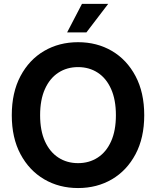

<svg xmlns="http://www.w3.org/2000/svg" viewBox="-20 -955 801 986"><path d="M380.9 10.7Q283.7 10.7 206.8 -34.4Q129.9 -79.6 85.2 -163.3Q40.5 -247.1 40.5 -363.3Q40.5 -480 85.2 -564.2Q129.9 -648.4 206.8 -693.4Q283.7 -738.3 380.9 -738.3Q478 -738.3 554.7 -693.4Q631.3 -648.4 676 -564.2Q720.7 -480 720.7 -363.3Q720.7 -247.1 676 -163.1Q631.3 -79.1 554.7 -34.2Q478 10.7 380.9 10.7ZM380.9 -117.2Q438 -117.2 481.9 -145.8Q525.9 -174.3 550.5 -229.2Q575.2 -284.2 575.2 -363.3Q575.2 -442.9 550.5 -498Q525.9 -553.2 481.9 -581.8Q438 -610.4 380.9 -610.4Q323.7 -610.4 279.8 -581.8Q235.8 -553.2 210.9 -498Q186 -442.9 186 -363.3Q186 -284.2 210.9 -229.2Q235.8 -174.3 279.8 -145.8Q323.7 -117.2 380.9 -117.2ZM324.7 -788.6 400.9 -935.1H535.6L423.8 -788.6Z"/></svg>

Font: Inter Cardless Tabular Bold
Style: Bold
Weight: 700
Designer: Rasmus Andersson
Foundry: rsms
Version: Version 4.000;git-4fc901f